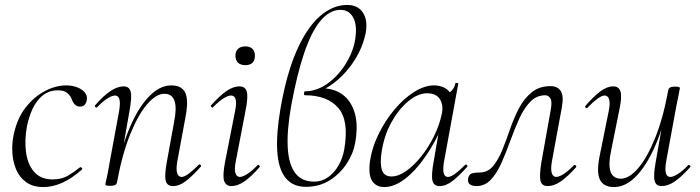

<svg xmlns="http://www.w3.org/2000/svg" viewBox="-20 -745 2837 778"><path d="M156 13Q114 13 86.5 -6.5Q59 -26 45.5 -58Q32 -90 30 -128Q28 -166 36 -202Q50 -266 84 -309.5Q118 -353 162 -376Q206 -399 248 -399Q272 -399 292 -391.5Q312 -384 323 -371Q334 -358 332 -342Q331 -331 324.5 -322Q318 -313 304 -313Q293 -313 284.5 -320.5Q276 -328 271 -342Q268 -353 255 -366Q242 -379 215 -379Q179 -379 153.5 -358.5Q128 -338 112.5 -305Q97 -272 89 -232Q79 -177 85.5 -128Q92 -79 118.5 -48.5Q145 -18 193 -18Q230 -18 256 -33.5Q282 -49 304 -67Q307 -69 311 -65Q315 -61 312 -58Q270 -21 231.5 -4Q193 13 156 13Z M681 9Q657 9 651.5 -12.5Q646 -34 656 -89L685 -248Q709 -365 646 -365Q613 -365 576.5 -323Q540 -281 507.5 -200.5Q475 -120 454 -6L443 -7Q464 -123 499 -211.5Q534 -300 579.5 -349.5Q625 -399 674 -399Q717 -399 731 -368.5Q745 -338 731 -267L698 -89Q693 -58 698 -43Q703 -28 716 -28Q727 -28 745 -41.5Q763 -55 785 -77Q788 -81 792.5 -77Q797 -73 793 -69Q760 -32 733.5 -11.5Q707 9 681 9ZM428 8Q415 8 411 6.5Q407 5 407 2Q407 -1 412.5 -24.5Q418 -48 422 -74L463 -297Q473 -358 446 -358Q434 -358 415 -346Q396 -334 374 -311Q371 -307 366.5 -311.5Q362 -316 366 -319Q399 -357 427.5 -376Q456 -395 481 -395Q504 -395 509.5 -373.5Q515 -352 505 -297L454 -6Q452 8 428 8Z M918 9Q896 9 888.5 -11Q881 -31 892 -89L933 -297Q945 -358 916 -358Q904 -358 885 -346Q866 -334 844 -311Q841 -307 836.5 -311.5Q832 -316 836 -319Q870 -357 897.5 -376Q925 -395 950 -395Q974 -395 980 -373.5Q986 -352 975 -297L935 -89Q929 -58 934 -43Q939 -28 952 -28Q963 -28 982 -40Q1001 -52 1023 -75Q1027 -79 1031 -74.5Q1035 -70 1031 -67Q998 -29 970.5 -10Q943 9 918 9ZM974 -481Q955 -481 944.5 -491Q934 -501 934 -520Q934 -537 944.5 -547Q955 -557 974 -557Q993 -557 1003 -547Q1013 -537 1013 -520Q1013 -481 974 -481Z M1250 -365 1285 -387Q1334 -387 1368.5 -361.5Q1403 -336 1417.5 -287Q1432 -238 1419 -165Q1412 -124 1385.5 -83Q1359 -42 1317 -15Q1275 12 1219 12Q1166 12 1137 -24.5Q1108 -61 1103.5 -131.5Q1099 -202 1116 -302Q1141 -447 1182.5 -540.5Q1224 -634 1276.5 -679.5Q1329 -725 1387 -725Q1430 -725 1450.5 -694Q1471 -663 1462 -612Q1453 -567 1431.5 -526.5Q1410 -486 1380.5 -453Q1351 -420 1317 -397.5Q1283 -375 1250 -365ZM1253 -9Q1284 -9 1309.5 -27Q1335 -45 1352 -75Q1369 -105 1375 -140Q1395 -257 1350.5 -308Q1306 -359 1216 -359Q1211 -359 1212 -367Q1213 -375 1215 -375Q1262 -375 1304.5 -404.5Q1347 -434 1377.5 -481Q1408 -528 1418 -578Q1429 -640 1412 -672.5Q1395 -705 1360 -705Q1315 -705 1278 -660Q1241 -615 1212 -528.5Q1183 -442 1160 -317Q1142 -215 1146 -146.5Q1150 -78 1176.5 -43.5Q1203 -9 1253 -9Z M1537 13Q1505 13 1488.5 -11Q1472 -35 1479 -91Q1487 -146 1513.5 -200.5Q1540 -255 1577.5 -300Q1615 -345 1657.5 -372Q1700 -399 1739 -399Q1757 -399 1774 -392.5Q1791 -386 1803 -371Q1815 -356 1817 -332L1779 -357Q1790 -359 1806 -373.5Q1822 -388 1825 -407Q1827 -410 1832.5 -409Q1838 -408 1837 -406L1779 -89Q1769 -28 1795 -28Q1807 -28 1825 -41.5Q1843 -55 1865 -77Q1868 -80 1872 -76Q1876 -72 1873 -69Q1840 -32 1813.5 -11.5Q1787 9 1761 9Q1738 9 1732.5 -12.5Q1727 -34 1737 -89L1761 -229L1777 -246Q1746 -172 1705.5 -113Q1665 -54 1621.5 -20.5Q1578 13 1537 13ZM1566 -30Q1595 -30 1626.5 -52.5Q1658 -75 1687.5 -112Q1717 -149 1739 -194Q1761 -239 1770 -283Q1778 -318 1762.5 -343Q1747 -368 1708 -367Q1672 -366 1633.5 -334Q1595 -302 1565.5 -248.5Q1536 -195 1526 -127Q1519 -80 1528 -55Q1537 -30 1566 -30Z M1910 9Q1894 9 1884 2Q1874 -5 1877 -23Q1881 -40 1894 -43Q1907 -46 1923 -46Q1956 -46 1977.5 -71.5Q1999 -97 2015 -136.5Q2031 -176 2046.5 -221Q2062 -266 2082.5 -305.5Q2103 -345 2134 -370.5Q2165 -396 2211 -396Q2239 -396 2252 -376.5Q2265 -357 2257 -312L2216 -89Q2211 -58 2216 -43Q2221 -28 2234 -28Q2245 -28 2264 -40Q2283 -52 2305 -75Q2309 -79 2313 -74.5Q2317 -70 2314 -67Q2280 -29 2252.5 -10Q2225 9 2199 9Q2175 9 2170 -12.5Q2165 -34 2174 -89L2212 -302Q2218 -336 2209.5 -347.5Q2201 -359 2190 -359Q2154 -359 2128.5 -332.5Q2103 -306 2084 -264Q2065 -222 2048 -175Q2031 -128 2012.5 -86Q1994 -44 1969.5 -17.5Q1945 9 1910 9Z M2468 13Q2425 13 2410.5 -18Q2396 -49 2411 -119L2447 -297Q2453 -328 2448 -343Q2443 -358 2430 -358Q2419 -358 2401 -345Q2383 -332 2361 -309Q2357 -305 2353 -309Q2349 -313 2353 -317Q2386 -355 2413 -375Q2440 -395 2465 -395Q2488 -395 2494.5 -373.5Q2501 -352 2489 -297L2457 -138Q2444 -78 2454 -49.5Q2464 -21 2496 -21Q2529 -21 2565.5 -63Q2602 -105 2634.5 -185.5Q2667 -266 2688 -380L2699 -379Q2679 -263 2643.5 -174.5Q2608 -86 2563 -36.5Q2518 13 2468 13ZM2661 9Q2638 9 2632.5 -12.5Q2627 -34 2637 -89L2688 -380Q2690 -394 2714 -394Q2727 -394 2731 -392.5Q2735 -391 2735 -388Q2735 -385 2730 -361.5Q2725 -338 2720 -312L2679 -89Q2669 -28 2696 -28Q2708 -28 2727 -40Q2746 -52 2768 -75Q2771 -79 2775.5 -74.5Q2780 -70 2776 -67Q2742 -29 2714.5 -10Q2687 9 2661 9Z"/></svg>

Font: Cormorant Infant Light
Style: Italic
Weight: 300
Italic angle: -10°
Designer: Christian Thalmann (Catharsis Fonts)
Foundry: Catharsis Fonts
Version: Version 4.001